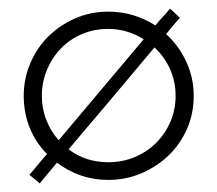

<svg xmlns="http://www.w3.org/2000/svg" viewBox="-20 -410 503 445"><path d="M77 -188Q77 -158 87.5 -131.5Q98 -105 116 -85Q166 -144 214.5 -202Q263 -260 313 -319Q296 -330 275 -336.5Q254 -343 231 -343Q198 -343 170 -331Q142 -319 121.5 -298Q101 -277 89 -248.5Q77 -220 77 -188ZM231 -34Q264 -34 292.5 -46Q321 -58 342 -79Q363 -100 375 -128Q387 -156 387 -188Q387 -221 374 -250Q361 -279 338 -300Q288 -240 238.5 -181.5Q189 -123 139 -64Q178 -34 231 -34ZM35 -188Q35 -228 50.5 -264Q66 -300 92.5 -326Q119 -352 154.5 -367.5Q190 -383 231 -383Q262 -383 289.5 -374.5Q317 -366 340 -351Q348 -361 357 -370.5Q366 -380 374 -390Q380 -385 385.5 -379.5Q391 -374 397 -369Q389 -360 381 -350.5Q373 -341 365 -331Q394 -305 411.5 -267.5Q429 -230 429 -188Q429 -147 413.5 -111.5Q398 -76 371 -50Q344 -24 308 -8.5Q272 7 231 7Q197 7 167 -3.5Q137 -14 112 -33Q102 -21 92 -9Q82 3 72 15Q66 10 60 5Q54 0 48 -5Q59 -17 68.5 -29Q78 -41 89 -53Q63 -79 49 -113.5Q35 -148 35 -188Z"/></svg>

Font: Josefin Slab
Style: Regular
Weight: 400
Designer: Santiago Orozco
Foundry: Typemade
Version: Version 1.000